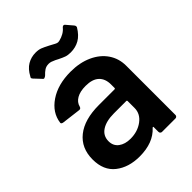

<svg xmlns="http://www.w3.org/2000/svg" viewBox="-204 -813 929 929"><g transform="rotate(-45 261.0 -348.0)"><path d="M257 -519Q320 -519 368 -497Q416 -475 442 -436.5Q468 -398 468 -349V-12Q468 -7 464.5 -3.5Q461 0 456 0H364Q359 0 355.5 -3.5Q352 -7 352 -12V-44Q352 -47 351 -47.5Q350 -48 349 -48Q348 -48 346 -46Q297 8 204 8Q129 8 80.5 -30Q32 -68 32 -143Q32 -221 86.5 -264.5Q141 -308 240 -308H347Q352 -308 352 -313V-337Q352 -376 329 -397.5Q306 -419 260 -419Q222 -419 198.5 -405.5Q175 -392 169 -368Q166 -358 158 -358Q157 -358 155 -358L58 -370Q53 -371 50 -373Q47 -375 47 -378Q47 -379 47 -380Q55 -441 112.5 -480Q170 -519 257 -519ZM233 -84Q282 -84 317 -110Q352 -136 352 -176V-223Q352 -228 347 -228H263Q210 -228 179.5 -208Q149 -188 149 -151Q149 -119 172.5 -101.5Q196 -84 233 -84ZM324 -584Q305 -584 292 -588.5Q279 -593 259 -603Q256 -605 244.5 -610.5Q233 -616 225 -618.5Q217 -621 209 -621Q192 -621 180 -613Q168 -605 157 -593Q152 -588 144 -586Q143 -586 143 -586Q140 -586 137 -590L105 -624Q100 -629 100 -633Q100 -637 103 -640Q121 -674 146.5 -689Q172 -704 203 -704Q223 -704 237 -698.5Q251 -693 274 -681Q293 -671 301 -666.5Q309 -662 316 -662Q320 -662 324 -663Q362 -672 382 -697Q387 -702 391 -702Q396 -702 399 -698L428 -664Q432 -659 432 -654Q432 -652 431 -649Q410 -614 383.5 -599Q357 -584 324 -584Z"/></g></svg>

Font: LinhAnh SemBd
Style: Regular
Weight: 600
Monospace: yes
Designer: Jeremy Tribby
Foundry: Tribby Type
Version: Version 1.408